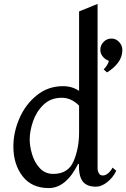

<svg xmlns="http://www.w3.org/2000/svg" viewBox="-20 -944 642 976"><path d="M476 -89Q476 -75 482.5 -63.5Q489 -52 503 -52Q517 -52 531 -64.5Q545 -77 552 -92L571 -76Q555 -42 525.5 -18.5Q496 5 468 5Q422 5 401 -21Q380 -47 381 -111H377Q316 12 228 12Q141 12 94.5 -48.5Q48 -109 48 -200Q48 -272 79 -343Q110 -414 167.5 -460Q225 -506 300 -506Q347 -506 382 -482V-886L476 -924ZM131 -235Q131 -201 143 -160Q155 -119 182 -89.5Q209 -60 251 -60Q327 -60 354.5 -125.5Q382 -191 382 -270V-407Q365 -425 342.5 -436Q320 -447 294 -447Q238 -447 201.5 -412Q165 -377 148 -327.5Q131 -278 131 -235ZM547 -748Q523 -748 506.5 -731Q490 -714 490 -690Q490 -672 502.5 -656.5Q515 -641 533 -635Q532 -625 524 -612.5Q516 -600 507 -591L524 -576Q559 -597 580.5 -626Q602 -655 602 -690Q602 -713 585.5 -730.5Q569 -748 547 -748Z"/></svg>

Font: Amita
Style: Regular
Weight: 400
Designer: Eduardo Rodriguez Tunni, Modular Infotech, Brian J. Bonislawsky
Foundry: Eduardo Rodriguez Tunni, Modular Infotech, Brian J. Bonislawsky
Version: Version 1.004